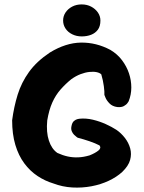

<svg xmlns="http://www.w3.org/2000/svg" viewBox="-20 -843 651 870"><path d="M221 -12Q184 -23 150 -45.5Q116 -68 90 -103Q64 -138 49.5 -186.5Q35 -235 35 -298Q43 -359 60 -414Q77 -469 111.5 -517Q146 -565 206 -605Q278 -649 347 -650Q416 -651 480 -617Q512 -598 533 -570Q554 -542 564.5 -510.5Q575 -479 575 -446.5Q575 -414 563 -384Q563 -384 558 -376.5Q553 -369 541.5 -362.5Q530 -356 511 -358Q489 -361 476 -374.5Q463 -388 458 -400.5Q453 -413 453 -413Q454 -426 450.5 -452.5Q447 -479 439 -506Q432 -513 418 -516Q404 -519 385 -517Q366 -515 345 -507Q324 -499 303 -484Q277 -463 254.5 -437.5Q232 -412 217 -378.5Q202 -345 194 -297Q189 -244 201.5 -206Q214 -168 240 -150Q264 -139 287 -134Q310 -129 334.5 -130Q359 -131 386 -139Q411 -149 425.5 -160.5Q440 -172 431 -184Q412 -194 385.5 -203Q359 -212 332 -219Q332 -219 327 -222.5Q322 -226 315.5 -232.5Q309 -239 305 -249Q301 -259 304 -272Q307 -288 315.5 -295Q324 -302 332 -303.5Q340 -305 340 -305Q370 -308 401 -300.5Q432 -293 459.5 -280.5Q487 -268 507 -255Q529 -240 546 -218Q563 -196 570 -170.5Q577 -145 569.5 -118Q562 -91 534 -64Q509 -41 473 -24Q437 -7 394.5 1Q352 9 307.5 6.5Q263 4 221 -12ZM350 -678Q327 -678 307.5 -687.5Q288 -697 277 -713.5Q266 -730 266 -750Q266 -770 277 -786.5Q288 -803 307 -813Q326 -823 350 -823Q374 -823 393 -813Q412 -803 423.5 -786.5Q435 -770 435 -750Q435 -724 423.5 -708.5Q412 -693 393 -685.5Q374 -678 350 -678Z"/></svg>

Font: Sour Gummy
Style: Bold
Weight: 700
Designer: Stefie Justprince
Foundry: Eifetstype
Version: Version 1.000